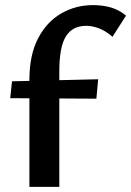

<svg xmlns="http://www.w3.org/2000/svg" viewBox="-20 -731 513 751"><path d="M95 0V-419Q95 -516 129 -581Q163 -646 219.5 -678.5Q276 -711 344 -711Q381 -711 413 -702Q445 -693 473 -670L420 -587Q394 -610 367.5 -620Q341 -630 318 -630Q290 -630 270 -619.5Q250 -609 237 -587.5Q224 -566 218 -532Q212 -498 212 -451V0ZM20 -347 27 -413 364 -421 357 -345Z"/></svg>

Font: Ysabeau
Style: Bold
Weight: 700
Designer: Christian Thalmann (Catharsis Fonts)
Version: Version 2.000;gftools[0.9.27.dev2+g8671c4b]